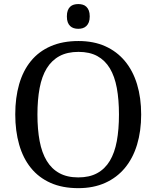

<svg xmlns="http://www.w3.org/2000/svg" viewBox="-20 -930 782 959"><path d="M685.1 -357.9Q685.1 -275.4 664.6 -207.5Q644 -139.6 604 -91.3Q564 -43 505.4 -16.6Q446.8 9.8 371.1 9.8Q291.5 9.8 232.4 -16.6Q173.3 -43 134.3 -91.3Q95.2 -139.6 75.7 -207.8Q56.2 -275.9 56.2 -358.9Q56.2 -441.9 75.7 -509.5Q95.2 -577.1 134.3 -625Q173.3 -672.9 232.9 -699Q292.5 -725.1 372.1 -725.1Q447.8 -725.1 505.9 -699Q564 -672.9 604 -624.8Q644 -576.7 664.6 -509Q685.1 -441.4 685.1 -357.9ZM167 -357.9Q167 -283.7 178 -225.3Q189 -167 213.4 -126.7Q237.8 -86.4 276.6 -65.2Q315.4 -43.9 371.1 -43.9Q426.8 -43.9 465.6 -65.2Q504.4 -86.4 528.6 -126.7Q552.7 -167 563.5 -225.3Q574.2 -283.7 574.2 -357.9Q574.2 -432.1 563.5 -490.5Q552.7 -548.8 528.6 -588.9Q504.4 -628.9 466.1 -649.9Q427.7 -670.9 372.1 -670.9Q316.4 -670.9 277.3 -649.9Q238.3 -628.9 213.6 -588.9Q189 -548.8 178 -490.5Q167 -432.1 167 -357.9ZM314 -848.1Q314 -865.7 318.4 -877.4Q322.8 -889.2 330.6 -896.5Q338.4 -903.8 348.6 -906.7Q358.9 -909.7 371.1 -909.7Q382.8 -909.7 393.1 -906.7Q403.3 -903.8 411.1 -896.5Q418.9 -889.2 423.6 -877.4Q428.2 -865.7 428.2 -848.1Q428.2 -830.6 423.6 -818.8Q418.9 -807.1 411.1 -799.8Q403.3 -792.5 393.1 -789.3Q382.8 -786.1 371.1 -786.1Q358.9 -786.1 348.6 -789.3Q338.4 -792.5 330.6 -799.8Q322.8 -807.1 318.4 -818.8Q314 -830.6 314 -848.1Z"/></svg>

Font: Noto Serif
Style: Regular
Weight: 400
Designer: Monotype Design team
Foundry: Monotype Imaging Inc.
Version: Version 1.02